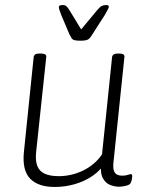

<svg xmlns="http://www.w3.org/2000/svg" viewBox="-20 -738 597 764"><path d="M198 6Q132 6 100 -27Q68 -60 75 -132L114 -511Q115 -518 120.5 -521.5Q126 -525 138 -525H143Q154 -525 159.5 -521.5Q165 -518 164 -511L124 -135Q120 -99 128.5 -77.5Q137 -56 158.5 -46.5Q180 -37 214 -37Q238 -37 262.5 -42.5Q287 -48 310 -59Q333 -70 352.5 -86.5Q372 -103 386 -124L426 -511Q428 -525 450 -525H454Q466 -525 471 -521.5Q476 -518 475 -511L431 -87Q429 -60 438 -49.5Q447 -39 466 -39Q480 -39 488 -42Q496 -45 501 -45Q504 -45 505 -43Q506 -41 506 -37Q506 -34 505.5 -29Q505 -24 503.5 -19Q502 -14 500 -10Q497 -4 488.5 -1Q480 2 470 3.5Q460 5 453 5Q437 5 418.5 -2Q400 -9 389 -29.5Q378 -50 383 -91L400 -92Q381 -61 349.5 -39Q318 -17 278.5 -5.5Q239 6 198 6ZM402 -718Q407 -718 410 -716.5Q413 -715 413 -711Q413 -708 409.5 -701Q406 -694 398 -680L348 -602Q342 -592 336.5 -586Q331 -580 322.5 -578Q314 -576 300 -576Q285 -576 277 -578Q269 -580 265 -586Q261 -592 256 -602L223 -680Q219 -691 216.5 -698.5Q214 -706 214 -708Q214 -714 218 -716Q222 -718 228 -718Q239 -718 244 -713.5Q249 -709 256 -698L303 -621L367 -698Q377 -710 384.5 -714Q392 -718 402 -718Z"/></svg>

Font: Asap ExtraLight
Style: Italic
Weight: 250
Italic angle: -6°
Version: Version 3.001